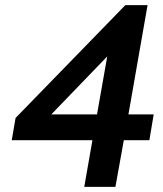

<svg xmlns="http://www.w3.org/2000/svg" viewBox="-20 -732 640 752"><path d="M310 0 342 -183H26L41 -270L471 -712H558L483 -284H582L565 -183H465L432 0ZM181 -284H360L400 -511Z"/></svg>

Font: Livvic SemiBold
Style: Italic
Weight: 600
Italic angle: -10°
Designer: Jacques Le Bailly, Baron von Fonthausen
Version: Version 1.001; ttfautohint (v1.8.2)